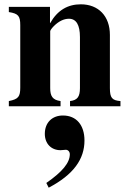

<svg xmlns="http://www.w3.org/2000/svg" viewBox="-20 -493 596 891"><path d="M539 0V-24C500 -27 490 -39 490 -84V-331C490 -418 437 -473 355 -473C295 -473 247 -446 213 -386H212V-461H21V-437C65 -430 74 -419 74 -376V-87C74 -45 66 -33 21 -24V0H261V-24C224 -29 213 -47 213 -84V-348C213 -352 220 -362 230 -372C252 -394 276 -406 300 -406C334 -406 351 -377 351 -321V-84C351 -44 339 -28 305 -24V0ZM206 378C322 317 372 245 372 159C372 88 335 43 272 43C222 43 188 76 188 128C188 174 218 204 261 204C271 204 278 202 285 202C296 202 304 211 304 223C304 262 270 304 195 356Z"/></svg>

Font: XITS
Style: Bold
Weight: 700
Designer: MicroPress Inc., with final additions and corrections provided by Coen Hoffman, Elsevier (retired)
Version: Version 1.107